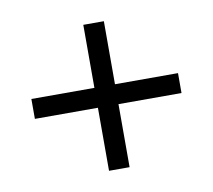

<svg xmlns="http://www.w3.org/2000/svg" viewBox="-57 -627 633 570"><g transform="rotate(-10 259.0 -342.0)"><path d="M228 -122V-562H290V-122ZM38 -312V-372H480V-312Z"/></g></svg>

Font: Platypi Light SemiBold
Style: Regular
Weight: 600
Version: Version 1.200